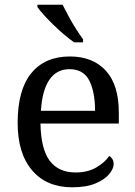

<svg xmlns="http://www.w3.org/2000/svg" viewBox="-20 -786 575 816"><path d="M287 10Q178 10 116.5 -62Q55 -134 55 -264Q55 -404 113 -475Q171 -546 277 -546Q374 -546 429.5 -486Q485 -426 485 -307V-261H152Q154 -152 191.5 -102.5Q229 -53 301 -53Q353 -53 389.5 -74.5Q426 -96 444 -123Q451 -120 457 -111Q463 -102 463 -89Q463 -69 444 -46Q425 -23 386 -6.5Q347 10 287 10ZM384 -315Q384 -395 359.5 -443.5Q335 -492 275 -492Q220 -492 189.5 -446.5Q159 -401 154 -315ZM295 -606Q275 -620 252 -639.5Q229 -659 206.5 -681Q184 -703 166 -723Q148 -743 139 -756V-766H246Q257 -744 271.5 -717Q286 -690 302.5 -664Q319 -638 333 -619V-606Z"/></svg>

Font: Noto Serif Sinhala
Style: Regular
Weight: 400
Designer: Jelle Bosma - Monotype Design Team
Foundry: Monotype Imaging Inc.
Version: Version 2.006